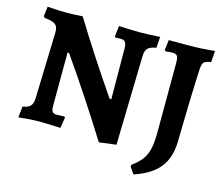

<svg xmlns="http://www.w3.org/2000/svg" viewBox="-110 -798 1281 1099"><g transform="rotate(15 530.0 -248.5)"><path d="M230 -423H221L220 -108Q220 -82 227.5 -72.5Q235 -63 254 -63L298 -65L303 -59L293 4Q206 0 165 0Q115 0 45 8L52 -58Q83 -62 97 -76.5Q111 -91 112 -121L124 -518Q124 -550 108 -563Q92 -576 43 -581L36 -590L43 -647Q110 -642 157 -642Q197 -642 251 -646Q376 -442 522 -230H532L530 -535Q529 -558 521.5 -568Q514 -578 497 -578L462 -577L459 -584L466 -646Q551 -642 593 -642Q639 -642 710 -647L705 -581Q671 -576 656.5 -562Q642 -548 641 -518L628 14L527 27Q378 -211 230 -423ZM738 113 741 102Q780 74 800 46Q820 18 828 -20.5Q836 -59 836 -123L837 -526Q837 -557 830 -567.5Q823 -578 802 -578Q789 -578 760 -575L755 -583L762 -642H885Q949 -642 1034 -650L1029 -583Q996 -578 987 -568Q978 -558 976 -529Q972 -461 968 -321.5Q964 -182 963 -102Q963 -3 916 58Q869 119 766 153Z"/></g></svg>

Font: Alegreya
Style: Bold
Weight: 700
Designer: Juan Pablo del Peral
Foundry: Huerta Tipografica
Version: Version 2.008; ttfautohint (v1.8)